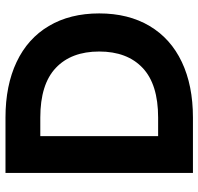

<svg xmlns="http://www.w3.org/2000/svg" viewBox="-32 -708 740 717"><g transform="rotate(-90 338.5 -350.0)"><path d="M188.1 -700V0H50.6V-700ZM257.5 -570H112.2V-700H257.5Q377.4 -700 465 -658.5Q552.7 -617 599.5 -538Q646.4 -459 646.4 -350Q646.4 -241 599.5 -162Q552.7 -83 465 -41.5Q377.4 0 257.5 0H112.2V-130H257.5Q381.6 -130 442.8 -187.8Q504.1 -245.6 504.1 -350Q504.1 -454.4 442.8 -512.2Q381.6 -570 257.5 -570Z"/></g></svg>

Font: TASA Explorer VF
Style: Regular
Weight: 400
Designer: Weizhong Zhang
Foundry: Local Remote
Version: Version 1.000;Glyphs 3.2 (3192)